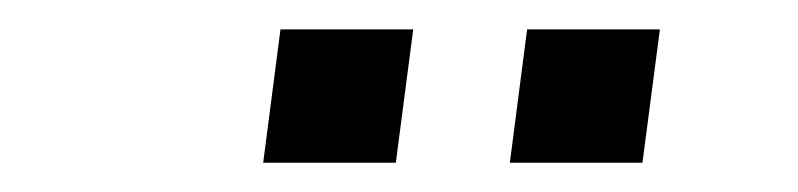

<svg xmlns="http://www.w3.org/2000/svg" viewBox="-20 -765 540 130"><path d="M259.8 -745.1 248 -654.8H158.2L169.9 -745.1ZM426.8 -745.1 415 -654.8H325.2L336.9 -745.1Z"/></svg>

Font: Cooper Hewitt
Style: Book Italic
Weight: 706
Designer: Village Type and Design LLC
Foundry: Cooper Hewitt Smithsonian Design Museum
Version: 1.000